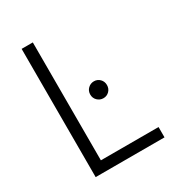

<svg xmlns="http://www.w3.org/2000/svg" viewBox="-178 -855 888 966"><g transform="rotate(-30 266.0 -372.5)"><path d="M94 -745H159V-60H494V0H94ZM327 -422Q347 -422 361 -408Q375 -394 375 -373Q375 -352 361 -338Q347 -324 327 -324Q307 -324 292.5 -338Q278 -352 278 -373Q278 -394 292.5 -408Q307 -422 327 -422Z"/></g></svg>

Font: Evergrow Sans
Style: Light
Weight: 300
Foundry: 10Web
Version: Version 1.000